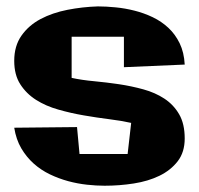

<svg xmlns="http://www.w3.org/2000/svg" viewBox="-20 -551 629 606"><path d="M563 -113.8Q563 -70.8 541 -42.2Q519 -13.7 483.4 3.7Q447.8 21 402.3 28.1Q356.9 35.2 310.1 35.2Q284.2 35.2 254.6 32Q225.1 28.8 195.3 20.8Q165.5 12.7 137.5 -0.7Q109.4 -14.2 86.4 -34.7Q63.5 -55.2 47.1 -83Q30.8 -110.8 24.9 -147.9L223.1 -149.9L231 -64.9H382.8L394 -163.1Q363.8 -169.9 324.7 -174.8Q285.6 -179.7 244.6 -186.8Q203.6 -193.8 164.1 -205.1Q124.5 -216.3 93.8 -235.8Q63 -255.4 43.9 -285.2Q24.9 -314.9 24.9 -358.9Q24.9 -406.2 47.9 -438.7Q70.8 -471.2 108.2 -491Q145.5 -510.7 192.9 -520Q240.2 -529.3 289.1 -530.8Q314.9 -530.8 345 -527.8Q375 -524.9 404.8 -517.3Q434.6 -509.8 462.2 -496.6Q489.7 -483.4 511.5 -463.1Q533.2 -442.9 547.1 -414.3Q561 -385.7 563 -347.2L371.1 -338.9V-435.1H206.1V-305.2Q237.8 -298.3 276.9 -294.7Q315.9 -291 355.5 -285.2Q395 -279.3 432.4 -269Q469.7 -258.8 498.8 -239.7Q527.8 -220.7 545.4 -190.4Q563 -160.2 563 -113.8Z"/></svg>

Font: Galindo
Style: Regular
Weight: 400
Version: Version 1.000